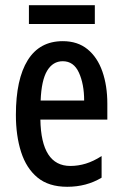

<svg xmlns="http://www.w3.org/2000/svg" viewBox="-20 -707 470 737"><path d="M221 -549Q278 -549 316 -518Q354 -487 373 -432.5Q392 -378 392 -309V-248H135Q138 -70 250 -70Q280 -70 309.5 -79Q339 -88 370 -108V-25Q312 10 238 10Q167 10 124 -25.5Q81 -61 61 -123.5Q41 -186 41 -266Q41 -403 86.5 -476Q132 -549 221 -549ZM221 -472Q183 -472 161 -435.5Q139 -399 136 -321H303Q303 -384 283 -428Q263 -472 221 -472ZM344 -687V-615H91V-687Z"/></svg>

Font: Noto Sans Ethiopic ExtraCondensed Medium
Style: Regular
Weight: 500
Width: 2
Designer: Monotype Design Team
Foundry: Monotype Imaging Inc.
Version: Version 2.102; ttfautohint (v1.8.4.7-5d5b)